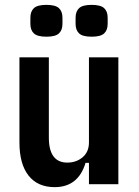

<svg xmlns="http://www.w3.org/2000/svg" viewBox="-20 -758 573 790"><path d="M346 -88H332Q302 12 205 12Q135 12 97.5 -35.5Q60 -83 60 -172V-522H181V-192Q181 -89 257 -89Q294 -89 320 -111Q346 -133 346 -172V-522H467V0H346ZM171 -607Q134 -607 119.5 -620.5Q105 -634 105 -660V-685Q105 -711 119.5 -724.5Q134 -738 171 -738Q208 -738 222.5 -724.5Q237 -711 237 -685V-660Q237 -634 222.5 -620.5Q208 -607 171 -607ZM357 -607Q320 -607 305.5 -620.5Q291 -634 291 -660V-685Q291 -711 305.5 -724.5Q320 -738 357 -738Q394 -738 408.5 -724.5Q423 -711 423 -685V-660Q423 -634 408.5 -620.5Q394 -607 357 -607Z"/></svg>

Font: IBM Plex Sans Cond SmBld
Style: Regular
Weight: 600
Width: 3
Designer: Mike Abbink, Paul van der Laan, Pieter van Rosmalen
Foundry: Bold Monday
Version: Version 1.3